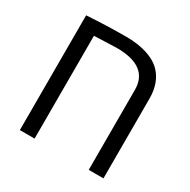

<svg xmlns="http://www.w3.org/2000/svg" viewBox="-146 -778 906 916"><g transform="rotate(30 307.0 -320.0)"><path d="M78.1 0V-632.3Q191.9 -639.6 293.9 -639.6Q380.9 -639.6 440.4 -611.8Q502.9 -582.5 526.4 -517.1Q538.6 -482.9 538.6 -439.5V0H457.5V-440.4Q457.5 -570.8 282.7 -570.8L159.2 -566.4V0Z"/></g></svg>

Font: Open Sans Hebrew
Style: Regular
Weight: 400
Foundry: Ascender Corporation, Yanek Iontef
Version: Version 2.001;PS 002.001;hotconv 1.0.70;makeotf.lib2.5.58329